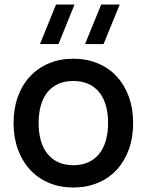

<svg xmlns="http://www.w3.org/2000/svg" viewBox="-20 -815 650 850"><path d="M356.5 -620 428 -795H510L438.5 -620ZM157 -620 228 -795H310L239 -620ZM304.5 15Q244 15 195.2 -6Q146.5 -27 112 -64.8Q77.5 -102.5 58.8 -155Q40 -207.5 40 -270.5Q40 -333.5 58.8 -386Q77.5 -438.5 112.2 -476Q147 -513.5 195.8 -534.2Q244.5 -555 304.5 -555Q365 -555 414 -534.2Q463 -513.5 497.5 -475.8Q532 -438 550.8 -385.8Q569.5 -333.5 569.5 -270.5Q569.5 -207 550.8 -154.5Q532 -102 497.5 -64.2Q463 -26.5 414 -5.8Q365 15 304.5 15ZM304.5 -83.5Q342 -83.5 370.8 -96.5Q399.5 -109.5 419 -133.8Q438.5 -158 448.5 -192.8Q458.5 -227.5 458.5 -270.5Q458.5 -314 448.5 -348.5Q438.5 -383 419 -407Q399.5 -431 370.8 -443.8Q342 -456.5 304.5 -456.5Q266.5 -456.5 237.8 -443.5Q209 -430.5 189.8 -406.5Q170.5 -382.5 160.8 -348Q151 -313.5 151 -270.5Q151 -227 161 -192.2Q171 -157.5 190.5 -133.5Q210 -109.5 238.8 -96.5Q267.5 -83.5 304.5 -83.5Z"/></svg>

Font: Vela Sans SemBd
Style: Regular
Weight: 600
Designer: Principal design: Mikhail Sharanda - project Manrope.
Design modification: Ravid Balaliev
Foundry: Mikhail Sharanda
Version: Version 1.001